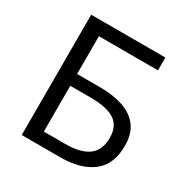

<svg xmlns="http://www.w3.org/2000/svg" viewBox="-167 -873 982 1013"><g transform="rotate(30 324.0 -366.5)"><path d="M101 0V-733H553V-655H193V-425H334Q412 -425 472.5 -405Q533 -385 567 -340.5Q601 -296 601 -222Q601 -108 530 -54Q459 0 338 0ZM193 -74H323Q417 -74 464 -109Q511 -144 511 -219Q511 -291 463 -322Q415 -353 320 -353H193Z"/></g></svg>

Font: Chocolate Classical Sans
Style: Regular
Weight: 400
Designer: 田海東、宇文滿月
Foundry: Moonlit Owen
Version: Version 1.001